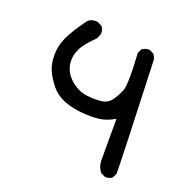

<svg xmlns="http://www.w3.org/2000/svg" viewBox="-106 -523 711 745"><g transform="rotate(20 250.0 -151.0)"><path d="M409.2 127Q424.8 127 435.1 118.2L443.8 100.6Q443.8 98.1 443.8 93.8Q443.8 39.1 428.2 -369.1L419.4 -386.2L402.3 -395Q399.4 -395.5 395 -395.5Q390.6 -395.5 383.5 -393.6Q376.5 -391.6 369.6 -386.7L360.8 -369.1Q364.3 -314.9 364.3 -278.8Q364.3 -247.1 362.3 -232.7Q360.4 -218.3 357.4 -211.9Q346.7 -186.5 332.5 -167.5L327.1 -161.1Q313 -146.5 288.1 -144Q277.3 -143.1 267.6 -143.1Q247.6 -143.1 227.1 -146Q193.4 -151.4 164.1 -177.2Q134.8 -203.6 129.4 -236.8Q127.9 -245.1 127.9 -253.4Q127.9 -277.3 138.7 -299.8Q152.3 -329.6 191.9 -366.7L200.7 -385.3Q201.7 -389.6 201.7 -392.8Q201.7 -396 201.2 -400.1Q200.7 -404.3 198.5 -409.4Q196.3 -414.6 192.4 -419.4L174.3 -428.2Q169.9 -429.2 165 -429.2Q147 -429.2 134.3 -418Q106.9 -381.3 85 -342.8Q63 -304.2 60.1 -264.2Q59.6 -256.3 59.6 -248.5Q59.6 -218.3 68.4 -194.8Q80.1 -165.5 104 -135.7Q127.4 -106.4 163.6 -92.8Q200.2 -79.6 236.8 -76.7Q254.9 -75.2 271.7 -75.2Q288.6 -75.2 303.7 -76.7Q333.5 -79.6 364.3 -96.7L370.6 -100.1V76.2Q372.6 99.6 386.7 117.7L404.3 126.5Q406.7 127 409.2 127Z"/></g></svg>

Font: Bakudai
Style: Light
Weight: 300
Version: Version 1.48